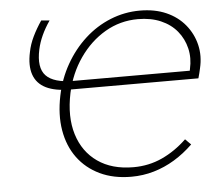

<svg xmlns="http://www.w3.org/2000/svg" viewBox="-49 -720 901 783"><g transform="rotate(-5 401.0 -329.0)"><path d="M458 7Q385 7 329.5 -19.5Q274 -46 239 -93.5Q204 -141 193 -206Q182 -271 198 -348Q212 -416 245 -474Q278 -532 325 -575Q372 -618 430 -641.5Q488 -665 551 -665Q612 -665 658.5 -644.5Q705 -624 735 -587.5Q765 -551 776 -505Q787 -459 775 -409Q773 -399 770.5 -389.5Q768 -380 765 -369L726 -381Q729 -387 731 -394.5Q733 -402 734 -410Q744 -454 734.5 -494Q725 -534 699.5 -565Q674 -596 633.5 -613.5Q593 -631 540 -631Q467 -631 405.5 -595Q344 -559 300.5 -496.5Q257 -434 240 -355Q220 -259 242.5 -186Q265 -113 323.5 -72Q382 -31 470 -31Q533 -31 587.5 -56Q642 -81 689 -126L712 -103Q676 -68 635.5 -43.5Q595 -19 550.5 -6Q506 7 458 7ZM752 -403 765 -369H242Q179 -369 141.5 -387.5Q104 -406 91 -443.5Q78 -481 90 -536Q96 -567 111 -598Q126 -629 147 -660L181 -657Q161 -628 148 -599.5Q135 -571 129 -543Q113 -469 144.5 -436Q176 -403 257 -403Z"/></g></svg>

Font: Ysabeau Infant ExtraLight
Style: Italic
Weight: 250
Italic angle: -12°
Designer: Christian Thalmann (Catharsis Fonts)
Version: Version 2.001;gftools[0.9.30]; featfreeze: ss01,ss02,lnum